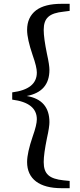

<svg xmlns="http://www.w3.org/2000/svg" viewBox="-20 -810 418 1006"><path d="M345 176V138L314 135C238 127 209 102 209 39C209 10 215 -32 226 -86C235 -126 239 -154 239 -170C239 -248 199 -294 120 -307C199 -322 239 -367 239 -444C239 -460 235 -488 226 -528C215 -582 209 -624 209 -653C209 -716 238 -741 314 -749L345 -753V-790H302C244 -790 200 -779 169 -756C138 -732 122 -698 122 -653C122 -621 132 -577 151 -521C166 -479 173 -449 173 -430C173 -371 130 -337 44 -326V-288C130 -277 173 -243 173 -185C173 -166 166 -136 151 -94C132 -38 122 6 122 39C122 128 187 176 302 176Z"/></svg>

Font: AllPunType SemiBold
Style: Regular
Weight: 600
Version: 1.0